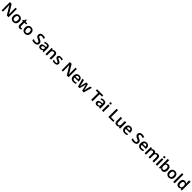

<svg xmlns="http://www.w3.org/2000/svg" viewBox="2016 -6268 11785 11785"><g transform="rotate(45 7908.5 -375.0)"><path d="M698 0V-714H584V-349C585 -283 589 -207 591 -155H587L247 -714H93V0H206V-363C204 -433 200 -503 197 -562H201L542 0Z M1355 -272C1355 -451 1249 -552 1099 -552C939 -552 840 -451 840 -272C840 -92 948 10 1096 10C1255 10 1355 -92 1355 -272ZM966 -272C966 -388 1005 -451 1097 -451C1189 -451 1229 -388 1229 -272C1229 -156 1189 -90 1098 -90C1006 -90 966 -156 966 -272Z M1693 -89C1650 -89 1620 -114 1620 -166V-448H1774V-542H1620V-661H1544L1504 -546L1424 -503V-448H1497V-165C1497 -28 1570 10 1662 10C1708 10 1753 1 1779 -11V-104C1754 -95 1723 -89 1693 -89Z M2371 -272C2371 -451 2265 -552 2115 -552C1955 -552 1856 -451 1856 -272C1856 -92 1964 10 2112 10C2271 10 2371 -92 2371 -272ZM1982 -272C1982 -388 2021 -451 2113 -451C2205 -451 2245 -388 2245 -272C2245 -156 2205 -90 2114 -90C2022 -90 1982 -156 1982 -272Z M3187 -195C3187 -307 3121 -356 3004 -406C2903 -449 2860 -472 2860 -532C2860 -583 2898 -618 2969 -618C3026 -618 3079 -602 3138 -578L3178 -678C3113 -707 3048 -724 2973 -724C2830 -724 2737 -652 2737 -530C2737 -408 2823 -354 2912 -317C3013 -276 3064 -248 3064 -188C3064 -132 3024 -95 2936 -95C2863 -95 2788 -121 2728 -147V-29C2781 -4 2851 10 2928 10C3091 10 3187 -68 3187 -195Z M3526 -552C3452 -552 3381 -532 3328 -504L3368 -418C3416 -440 3466 -458 3521 -458C3581 -458 3617 -431 3617 -360V-333L3523 -330C3355 -324 3274 -269 3274 -157C3274 -43 3346 10 3443 10C3533 10 3576 -16 3623 -75H3627L3651 0H3738V-364C3738 -492 3665 -552 3526 -552ZM3549 -254 3616 -257V-211C3616 -126 3558 -83 3483 -83C3434 -83 3400 -104 3400 -156C3400 -215 3437 -251 3549 -254Z M4185 -552C4117 -552 4052 -527 4017 -471H4010L3993 -542H3897V0H4020V-266C4020 -386 4052 -452 4155 -452C4225 -452 4256 -411 4256 -329V0H4379V-353C4379 -492 4307 -552 4185 -552Z M4905 -156C4905 -248 4846 -283 4750 -321C4651 -360 4625 -376 4625 -410C4625 -440 4655 -458 4711 -458C4761 -458 4808 -442 4859 -420L4897 -512C4839 -538 4781 -552 4714 -552C4588 -552 4505 -501 4505 -404C4505 -313 4557 -279 4661 -237C4766 -194 4785 -176 4785 -143C4785 -107 4755 -83 4684 -83C4628 -83 4557 -103 4506 -128V-23C4555 0 4605 10 4680 10C4825 10 4905 -48 4905 -156Z M5904 0V-714H5790V-349C5791 -283 5795 -207 5797 -155H5793L5453 -714H5299V0H5412V-363C5410 -433 5406 -503 5403 -562H5407L5748 0Z M6295 -552C6146 -552 6046 -452 6046 -267C6046 -82 6158 10 6317 10C6396 10 6448 -2 6502 -27V-126C6443 -99 6392 -86 6323 -86C6229 -86 6175 -143 6172 -242H6530V-306C6530 -460 6440 -552 6295 -552ZM6296 -460C6374 -460 6410 -406 6411 -329H6174C6182 -415 6227 -460 6296 -460Z M7019 -238 7082 0H7219L7373 -542H7251L7181 -282C7167 -226 7152 -144 7148 -111H7144C7141 -148 7125 -228 7115 -263L7039 -542H6904L6825 -263C6816 -233 6799 -147 6795 -111H6791C6786 -149 6773 -228 6759 -282L6691 -542H6567L6719 0H6854L6920 -237C6934 -288 6960 -402 6967 -438H6971C6979 -402 7006 -288 7019 -238Z M7990 0V-608H8196V-714H7659V-608H7865V0Z M8428 -552C8354 -552 8283 -532 8230 -504L8270 -418C8318 -440 8368 -458 8423 -458C8483 -458 8519 -431 8519 -360V-333L8425 -330C8257 -324 8176 -269 8176 -157C8176 -43 8248 10 8345 10C8435 10 8478 -16 8525 -75H8529L8553 0H8640V-364C8640 -492 8567 -552 8428 -552ZM8451 -254 8518 -257V-211C8518 -126 8460 -83 8385 -83C8336 -83 8302 -104 8302 -156C8302 -215 8339 -251 8451 -254Z M8861 -750C8823 -750 8793 -733 8793 -684C8793 -637 8823 -619 8861 -619C8898 -619 8930 -637 8930 -684C8930 -733 8898 -750 8861 -750ZM8922 -542H8799V0H8922Z M9356 0H9780V-106H9481V-714H9356Z M10371 -542H10247V-275C10247 -156 10215 -90 10112 -90C10043 -90 10011 -130 10011 -212V-542H9888V-188C9888 -50 9960 10 10082 10C10151 10 10216 -14 10251 -70H10257L10274 0H10371Z M10750 -552C10601 -552 10501 -452 10501 -267C10501 -82 10613 10 10772 10C10851 10 10903 -2 10957 -27V-126C10898 -99 10847 -86 10778 -86C10684 -86 10630 -143 10627 -242H10985V-306C10985 -460 10895 -552 10750 -552ZM10751 -460C10829 -460 10865 -406 10866 -329H10629C10637 -415 10682 -460 10751 -460Z M11799 -195C11799 -307 11733 -356 11616 -406C11515 -449 11472 -472 11472 -532C11472 -583 11510 -618 11581 -618C11638 -618 11691 -602 11750 -578L11790 -678C11725 -707 11660 -724 11585 -724C11442 -724 11349 -652 11349 -530C11349 -408 11435 -354 11524 -317C11625 -276 11676 -248 11676 -188C11676 -132 11636 -95 11548 -95C11475 -95 11400 -121 11340 -147V-29C11393 -4 11463 10 11540 10C11703 10 11799 -68 11799 -195Z M12140 -552C11991 -552 11891 -452 11891 -267C11891 -82 12003 10 12162 10C12241 10 12293 -2 12347 -27V-126C12288 -99 12237 -86 12168 -86C12074 -86 12020 -143 12017 -242H12375V-306C12375 -460 12285 -552 12140 -552ZM12141 -460C12219 -460 12255 -406 12256 -329H12019C12027 -415 12072 -460 12141 -460Z M13122 -552C13056 -552 12990 -526 12956 -468H12946C12918 -525 12862 -552 12781 -552C12718 -552 12656 -527 12623 -471H12616L12599 -542H12503V0H12626V-266C12626 -386 12656 -452 12750 -452C12814 -452 12843 -411 12843 -330V0H12966V-283C12966 -392 13001 -452 13090 -452C13154 -452 13184 -411 13184 -330V0H13307V-353C13307 -492 13244 -552 13122 -552Z M13527 -750C13489 -750 13459 -733 13459 -684C13459 -637 13489 -619 13527 -619C13564 -619 13596 -637 13596 -684C13596 -733 13564 -750 13527 -750ZM13588 -542H13465V0H13588Z M13873 -580V-760H13750V0H13842L13864 -63H13873C13903 -24 13949 10 14031 10C14158 10 14245 -86 14245 -271C14245 -456 14159 -551 14033 -551C13952 -551 13903 -516 13873 -471H13868C13870 -493 13873 -537 13873 -580ZM13999 -452C14077 -452 14119 -392 14119 -273C14119 -155 14077 -91 14001 -91C13903 -91 13873 -155 13873 -272V-283C13874 -397 13906 -452 13999 -452Z M14858 -272C14858 -451 14752 -552 14602 -552C14442 -552 14343 -451 14343 -272C14343 -92 14451 10 14599 10C14758 10 14858 -92 14858 -272ZM14469 -272C14469 -388 14508 -451 14600 -451C14692 -451 14732 -388 14732 -272C14732 -156 14692 -90 14601 -90C14509 -90 14469 -156 14469 -272Z M15111 0V-760H14988V0Z M15453 10C15534 10 15583 -26 15613 -71H15618L15641 0H15736V-760H15613V-569C15613 -535 15619 -492 15622 -472H15617C15585 -517 15536 -552 15456 -552C15328 -552 15241 -456 15241 -270C15241 -85 15327 10 15453 10ZM15489 -90C15409 -90 15367 -152 15367 -268C15367 -383 15409 -451 15488 -451C15589 -451 15619 -386 15619 -269V-253C15618 -143 15584 -90 15489 -90Z"/></g></svg>

Font: Noto Sans New Tai Lue Semibold
Style: Regular
Weight: 600
Designer: Monotype Design Team
Foundry: Monotype Imaging Inc.
Version: Version 2.004